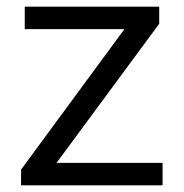

<svg xmlns="http://www.w3.org/2000/svg" viewBox="-20 -554 549 574"><path d="M149 -67H466V0H43V-47L352 -467H54V-534H456V-483Z"/></svg>

Font: Martel Sans
Style: Regular
Weight: 400
Designer: Dan Reynolds and Mathieu Réguer
Foundry: Dan Reynolds and Mathieu Réguer
Version: Version 1.001;PS 001.001;hotconv 1.0.70;makeotf.lib2.5.58329